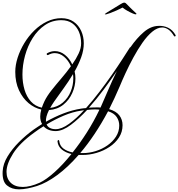

<svg xmlns="http://www.w3.org/2000/svg" viewBox="-94 -980 1343 1446"><path d="M49 446Q-6 446 -42 416Q-78 386 -74 310Q-71 254 -37 198Q-3 142 49 90Q101 38 158 -3Q174 -14 190.5 -25Q207 -36 223 -46Q209 -69 209 -103Q209 -115 211 -128Q213 -141 217 -155Q166 -166 121.5 -203Q77 -240 49 -300Q21 -360 21 -439Q21 -490 39 -546Q57 -602 89 -655Q121 -708 164.5 -750.5Q208 -793 260 -818Q312 -843 368 -843Q423 -843 460.5 -816.5Q498 -790 517.5 -747Q537 -704 537 -654Q537 -602 517.5 -548.5Q498 -495 468 -442Q474 -417 474 -389Q474 -333 450.5 -280Q427 -227 383 -191.5Q339 -156 275 -151Q249 -99 252 -63Q317 -100 384.5 -126Q452 -152 518 -162Q528 -164 537 -164.5Q546 -165 554 -166Q605 -223 655 -288.5Q705 -354 749.5 -418Q794 -482 828.5 -535.5Q863 -589 884 -622Q887 -625 889 -625Q936 -693 989 -738.5Q1042 -784 1100 -785Q1138 -787 1172 -771Q1206 -755 1228 -716Q1229 -715 1229 -712Q1229 -708 1224.5 -706Q1220 -704 1217 -708Q1196 -743 1173.5 -758Q1151 -773 1128 -773Q1091 -773 1053 -741.5Q1015 -710 979 -658.5Q943 -607 910.5 -547Q878 -487 851.5 -429.5Q825 -372 807 -328Q788 -283 768 -240.5Q748 -198 728 -158Q780 -143 804.5 -111.5Q829 -80 829 -37Q829 14 802 55.5Q775 97 730.5 126.5Q686 156 633 171.5Q580 187 529 187H498Q417 280 336.5 339Q256 398 184 421Q149 432 114 439Q79 446 49 446ZM221 -169Q225 -181 230 -193Q235 -205 241 -218Q260 -257 294 -300Q328 -343 367.5 -389Q407 -435 440 -481Q421 -525 388.5 -552.5Q356 -580 318 -580Q294 -580 269 -566Q268 -565 265 -565Q260 -565 258 -570.5Q256 -576 261 -579Q290 -595 319 -595Q360 -595 395 -567Q430 -539 450 -495Q479 -536 498 -576.5Q517 -617 517 -654Q517 -702 500 -741.5Q483 -781 450 -804.5Q417 -828 368 -828Q299 -828 244.5 -791Q190 -754 152 -693.5Q114 -633 94.5 -561Q75 -489 75 -419Q75 -358 90.5 -305Q106 -252 138.5 -216Q171 -180 221 -169ZM576 -169Q591 -170 605 -170.5Q619 -171 632 -171Q640 -171 648 -171Q656 -171 663 -170L668 -181Q689 -227 719 -298Q749 -369 786 -445Q741 -378 687 -305.5Q633 -233 576 -169ZM284 -167Q340 -174 379 -207.5Q418 -241 438 -289.5Q458 -338 458 -389Q458 -397 457.5 -405.5Q457 -414 456 -422Q423 -367 384.5 -314Q346 -261 313 -214Q304 -201 297 -189.5Q290 -178 284 -167ZM78 428Q105 428 137 420Q169 412 205 396Q254 373 317 316.5Q380 260 444 180Q401 170 372 146.5Q343 123 339 85Q339 77 345 75Q351 73 352 81Q356 118 384 139Q412 160 453 168Q509 98 561 16Q613 -66 655 -154Q647 -155 638.5 -155.5Q630 -156 621 -156Q608 -156 593 -155Q578 -154 562 -152Q500 -85 440 -40Q380 5 330 7Q301 8 276 -1Q251 -10 234 -29Q216 -18 198 -6Q180 6 163 19Q54 98 4.5 176.5Q-45 255 -45 314Q-45 366 -12.5 397Q20 428 78 428ZM325 -7Q370 -7 425.5 -47Q481 -87 539 -150L518 -147Q452 -137 386 -109Q320 -81 257 -43Q265 -25 282.5 -16Q300 -7 325 -7ZM510 173H531Q578 173 626.5 158Q675 143 715 115Q755 87 779.5 49Q804 11 804 -35Q804 -70 784.5 -99Q765 -128 720 -142Q621 43 510 173ZM706 -872Q694 -870 696 -875Q697 -877 711.5 -886Q726 -895 744 -906Q762 -917 772 -923Q795 -937 813 -948Q831 -959 838 -960Q842 -961 846 -960Q851 -959 862 -947.5Q873 -936 886 -923Q893 -916 904.5 -905Q916 -894 925.5 -885.5Q935 -877 934 -875Q933 -872 926 -872Q921 -872 902.5 -880Q884 -888 863 -900Q842 -912 829 -923Q810 -913 784.5 -901.5Q759 -890 737 -882Q715 -874 706 -872Z"/></svg>

Font: Mea Culpa
Style: Regular
Weight: 400
Designer: Robert E. Leuschke
Foundry: Robert E. Leuschke
Version: Version 1.010; ttfautohint (v1.8.3)